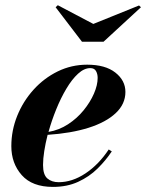

<svg xmlns="http://www.w3.org/2000/svg" viewBox="-20 -724 574 754"><path d="M346.5 -630 526 -702.5 533.5 -695.5 386.5 -560H302L198.5 -695.5L207 -703.5ZM149 -76Q149 -38 166 -23.2Q183 -8.5 210.5 -8.5Q263.5 -8.5 315.5 -43Q367.5 -77.5 407 -137L419 -129.5Q395.5 -94 363 -62Q330.5 -30 287 -10Q243.5 10 188 10Q106.5 10 65.5 -36.2Q24.5 -82.5 24.5 -150Q24.5 -211.5 47.5 -268.8Q70.5 -326 111.5 -371.5Q152.5 -417 206.5 -443.5Q260.5 -470 322.5 -470Q393.5 -470 433 -439Q472.5 -408 472.5 -363Q472.5 -315.5 434.5 -279.8Q396.5 -244 327.8 -222.2Q259 -200.5 167 -194.5Q158.5 -161 153.8 -130.8Q149 -100.5 149 -76ZM334.5 -456.5Q310.5 -456.5 286.5 -434.5Q262.5 -412.5 240.8 -376Q219 -339.5 201 -295.2Q183 -251 170.5 -206Q212 -213 247.2 -236Q282.5 -259 308.5 -291Q334.5 -323 349 -356.5Q363.5 -390 363.5 -418Q363.5 -433.5 357 -445Q350.5 -456.5 334.5 -456.5Z"/></svg>

Font: Bodoni* 16pt
Style: Bold Italic
Weight: 700
Italic angle: -13°
Version: Version 2.3